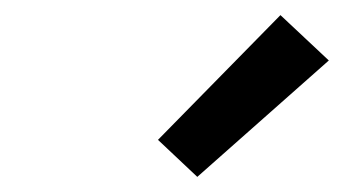

<svg xmlns="http://www.w3.org/2000/svg" viewBox="-20 -794 472 254"><path d="M241 -560 415 -714 351 -774 189 -609Z"/></svg>

Font: Iosevka Sparkle
Style: Italic
Weight: 400
Italic angle: -9°
Designer: Belleve Invis
Foundry: Belleve Invis
Version: Version 4.5.0; ttfautohint (v1.8.3)